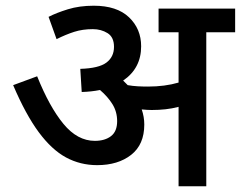

<svg xmlns="http://www.w3.org/2000/svg" viewBox="-20 -652 843 672"><path d="M485 -216Q485 -146 439 -110Q393 -74 320 -74Q261 -74 211 -101Q161 -128 115.5 -189.5Q70 -251 26 -354L110 -385Q153 -278 202 -218.5Q251 -159 312 -159Q347 -159 368.5 -175.5Q390 -192 390 -228Q390 -261 373.5 -287.5Q357 -314 330 -337Q300 -331 266 -330L261 -411Q326 -413 352.5 -433Q379 -453 379 -488Q379 -522 356.5 -536Q334 -550 305 -550Q269 -550 239.5 -540.5Q210 -531 178 -515L150 -593Q177 -607 217.5 -619.5Q258 -632 308 -632Q389 -632 431.5 -591.5Q474 -551 474 -490Q474 -413 411 -370Q419 -362 427 -354Q444 -351 461.5 -350Q479 -349 498 -349Q557 -349 605 -363V-539H535V-622H803V-539H702V0H605V-278Q582 -272 559 -269.5Q536 -267 511 -267Q496 -267 476 -269Q485 -243 485 -216Z"/></svg>

Font: Noto Sans Medium
Style: Regular
Weight: 500
Designer: Monotype Design Team
Foundry: Monotype Imaging Inc.
Version: Version 2.007